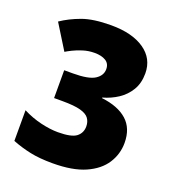

<svg xmlns="http://www.w3.org/2000/svg" viewBox="-133 -828 853 941"><g transform="rotate(20 293.0 -357.0)"><path d="M524 -559Q524 -508 502 -471.5Q480 -435 444.5 -411.5Q409 -388 366 -376V-373Q452 -363 498.5 -321.5Q545 -280 545 -204Q545 -146 513.5 -97Q482 -48 416.5 -19Q351 10 247 10Q178 10 129 -0.5Q80 -11 34 -29V-189Q81 -165 130 -153.5Q179 -142 219 -142Q290 -142 315.5 -162Q341 -182 341 -216Q341 -240 328.5 -257.5Q316 -275 283.5 -284Q251 -293 189 -293H145V-438H190Q272 -438 304.5 -459Q337 -480 337 -513Q337 -542 315 -555.5Q293 -569 257 -569Q225 -569 196.5 -560Q168 -551 147 -540.5Q126 -530 115 -523L35 -652Q79 -682 136.5 -703Q194 -724 287 -724Q397 -724 460.5 -680Q524 -636 524 -559Z"/></g></svg>

Font: Noto Sans Lao Black
Style: Regular
Weight: 900
Designer: Monotype Design Team
Foundry: Monotype Imaging Inc.
Version: Version 2.003; ttfautohint (v1.8.4.7-5d5b)